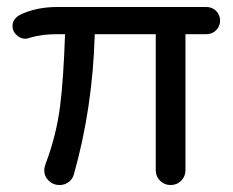

<svg xmlns="http://www.w3.org/2000/svg" viewBox="-20 -530 674 555"><path d="M616.2 -470.2Q616.2 -454.1 604.7 -442.6Q593.3 -431.2 576.2 -431.2H516.1V-38.1Q516.1 -20 503.7 -7.6Q491.2 4.9 473.1 4.9Q455.1 4.9 442.6 -7.6Q430.2 -20 430.2 -38.1V-431.2H253.9Q248 -218.8 193.8 -26.9Q190.4 -12.7 178.7 -3.9Q167 4.9 151.9 4.9Q133.8 4.9 120.8 -7.6Q107.9 -20 107.9 -38.1Q107.9 -45.9 112.8 -59.1Q143.1 -139.2 153.8 -224.1Q163.6 -301.3 168 -431.2H146Q101.6 -431.2 69.8 -421.9Q59.6 -418 53.2 -418Q39.1 -418 27.6 -429Q16.1 -439.9 16.1 -454.1Q16.1 -475.1 37.1 -486.8Q84 -509.8 146 -509.8H576.2Q593.3 -509.8 604.7 -498.5Q616.2 -487.3 616.2 -470.2Z"/></svg>

Font: Aka-Acid-Varela
Style: Regular
Weight: 400
Designer: Joe Prince, Avraham Cornfeld, Cyberella
Foundry: Joe Prince, Avraham Cornfeld, Cyberella
Version: Version 2.000; ttfautohint (v1.5.33-1714) -l 8 -r 50 -G 200 